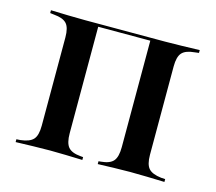

<svg xmlns="http://www.w3.org/2000/svg" viewBox="-69 -499 655 583"><g transform="rotate(15 258.0 -207.5)"><path d="M383.9 -2.4Q358.1 -2.4 334.3 -1.6Q310.5 -0.8 282.3 0V-8.9L290.3 -9.7Q317.7 -12.1 328.6 -25Q339.5 -37.9 339.5 -68.5V-412.1H383.9Q411.3 -412.1 436.7 -412.9Q462.1 -413.7 491.9 -414.5V-405.6L479 -404Q450.8 -401.6 439.5 -389.1Q428.2 -376.6 428.2 -346V-68.5Q428.2 -37.9 439.5 -25.4Q450.8 -12.9 479 -9.7L491.9 -8.9V0Q462.1 -0.8 436.7 -1.6Q411.3 -2.4 383.9 -2.4ZM132.3 -2.4Q104 -2.4 79 -1.6Q54 -0.8 24.2 0V-8.9L37.1 -9.7Q65.3 -12.9 76.6 -25.4Q87.9 -37.9 87.9 -68.5V-346Q87.9 -376.6 76.6 -389.1Q65.3 -401.6 37.1 -404L24.2 -405.6V-414.5Q54 -413.7 79 -412.9Q104 -412.1 132.3 -412.1H175.8V-68.5Q175.8 -37.9 186.7 -25Q197.6 -12.1 225 -9.7L233.9 -8.9V0Q204.8 -0.8 181.5 -1.6Q158.1 -2.4 132.3 -2.4ZM155.6 -403.2V-412.1H361.3V-403.2Z"/></g></svg>

Font: Playfair 144pt SemiCondensed Medium
Style: Regular
Weight: 500
Width: 4
Designer: Claus Eggers Sørensen
Foundry: Claus Eggers Sørensen
Version: Version 2.203